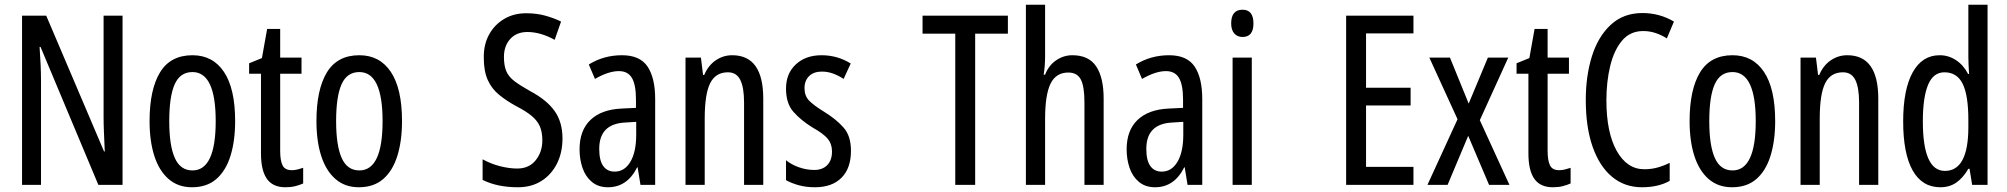

<svg xmlns="http://www.w3.org/2000/svg" viewBox="-20 -780 8469 810"><path d="M497 0H395L151 -582H147Q153 -500 153 -438V0H73V-714H175L419 -141H422Q420 -185 418.5 -221.5Q417 -258 417 -286V-714H497Z M972 -269Q972 -186 952.5 -123Q933 -60 893 -25Q853 10 790 10Q731 10 691 -25Q651 -60 631 -122.5Q611 -185 611 -269Q611 -402 655 -474.5Q699 -547 792 -547Q878 -547 925 -476.5Q972 -406 972 -269ZM694 -269Q694 -166 717.5 -113.5Q741 -61 792 -61Q890 -61 890 -269Q890 -476 792 -476Q740 -476 717 -424.5Q694 -373 694 -269Z M1211 -62Q1223 -62 1235 -65Q1247 -68 1259 -72V-6Q1243 1 1225 5.5Q1207 10 1184 10Q1131 10 1106 -25.5Q1081 -61 1081 -133V-469H1031V-513L1085 -535L1107 -658H1162V-537H1252V-469H1162V-143Q1162 -103 1172 -82.5Q1182 -62 1211 -62Z M1676 -269Q1676 -186 1656.5 -123Q1637 -60 1597 -25Q1557 10 1494 10Q1435 10 1395 -25Q1355 -60 1335 -122.5Q1315 -185 1315 -269Q1315 -402 1359 -474.5Q1403 -547 1496 -547Q1582 -547 1629 -476.5Q1676 -406 1676 -269ZM1398 -269Q1398 -166 1421.5 -113.5Q1445 -61 1496 -61Q1594 -61 1594 -269Q1594 -476 1496 -476Q1444 -476 1421 -424.5Q1398 -373 1398 -269Z M2353 -196Q2353 -136 2329.5 -89.5Q2306 -43 2264 -16.5Q2222 10 2165 10Q2078 10 2016 -21V-108Q2050 -89 2089 -79Q2128 -69 2162 -69Q2212 -69 2240 -104Q2268 -139 2268 -188Q2268 -223 2257.5 -247Q2247 -271 2223 -291Q2199 -311 2158 -332Q2116 -355 2085 -380.5Q2054 -406 2037.5 -443Q2021 -480 2021 -536Q2020 -592 2043.5 -634.5Q2067 -677 2108.5 -701Q2150 -725 2203 -724Q2245 -724 2282 -713.5Q2319 -703 2347 -689L2320 -612Q2260 -645 2205 -645Q2159 -645 2132.5 -615.5Q2106 -586 2106 -540Q2106 -503 2116 -479.5Q2126 -456 2150.5 -437.5Q2175 -419 2216 -396Q2286 -359 2319.5 -312Q2353 -265 2353 -196Z M2604 -547Q2680 -547 2712 -499Q2744 -451 2744 -362V0H2682L2670 -74H2668Q2626 10 2545 10Q2504 10 2477 -12.5Q2450 -35 2437.5 -71.5Q2425 -108 2425 -150Q2425 -230 2471 -274Q2517 -318 2602 -322L2663 -325V-360Q2663 -422 2646 -451Q2629 -480 2591 -480Q2547 -480 2490 -447L2464 -508Q2527 -547 2604 -547ZM2616 -263Q2508 -257 2508 -152Q2508 -103 2525 -79.5Q2542 -56 2573 -56Q2615 -56 2639.5 -97.5Q2664 -139 2664 -212V-266Z M3069 -547Q3200 -547 3200 -364V0H3119V-348Q3119 -411 3103 -443Q3087 -475 3051 -475Q2999 -475 2976 -429Q2953 -383 2953 -279V0H2872V-537H2937L2946 -464H2951Q2968 -504 2999.5 -525.5Q3031 -547 3069 -547Z M3570 -144Q3570 -70 3530 -30Q3490 10 3418 10Q3381 10 3350 1.5Q3319 -7 3296 -20V-104Q3318 -86 3350 -74.5Q3382 -63 3415 -63Q3450 -63 3470 -83.5Q3490 -104 3490 -141Q3490 -173 3471.5 -195Q3453 -217 3408 -242Q3358 -273 3327 -308.5Q3296 -344 3296 -406Q3296 -470 3337.5 -508.5Q3379 -547 3446 -547Q3513 -547 3569 -512L3539 -447Q3518 -461 3495 -469.5Q3472 -478 3447 -478Q3413 -478 3393.5 -459Q3374 -440 3374 -408Q3374 -376 3393 -356Q3412 -336 3459 -307Q3509 -276 3539.5 -241Q3570 -206 3570 -144Z M4094 0H4010V-638H3872V-714H4232V-638H4094Z M4389 -545Q4389 -501 4383 -465H4389Q4404 -504 4435.5 -525.5Q4467 -547 4504 -547Q4573 -547 4604.5 -500Q4636 -453 4636 -364V0H4555V-348Q4555 -416 4539.5 -445Q4524 -474 4487 -474Q4435 -474 4412 -427Q4389 -380 4389 -279V0H4308V-760H4389Z M4912 -547Q4988 -547 5020 -499Q5052 -451 5052 -362V0H4990L4978 -74H4976Q4934 10 4853 10Q4812 10 4785 -12.5Q4758 -35 4745.5 -71.5Q4733 -108 4733 -150Q4733 -230 4779 -274Q4825 -318 4910 -322L4971 -325V-360Q4971 -422 4954 -451Q4937 -480 4899 -480Q4855 -480 4798 -447L4772 -508Q4835 -547 4912 -547ZM4924 -263Q4816 -257 4816 -152Q4816 -103 4833 -79.5Q4850 -56 4881 -56Q4923 -56 4947.5 -97.5Q4972 -139 4972 -212V-266Z M5222 -739Q5268 -739 5268 -681Q5268 -624 5222 -624Q5200 -624 5187 -639Q5174 -654 5174 -681Q5174 -739 5222 -739ZM5261 -537V0H5180V-537Z M5943 0H5659V-714H5943V-639H5743V-410H5931V-335H5743V-76H5943Z M6129 -277 6010 -537H6097L6176 -343L6257 -537H6343L6223 -273L6348 0H6262L6174 -207L6087 0H6002Z M6558 -62Q6570 -62 6582 -65Q6594 -68 6606 -72V-6Q6590 1 6572 5.5Q6554 10 6531 10Q6478 10 6453 -25.5Q6428 -61 6428 -133V-469H6378V-513L6432 -535L6454 -658H6509V-537H6599V-469H6509V-143Q6509 -103 6519 -82.5Q6529 -62 6558 -62Z M6912 -649Q6857 -649 6823 -608.5Q6789 -568 6773 -501.5Q6757 -435 6757 -357Q6757 -221 6800.5 -143.5Q6844 -66 6917 -66Q6947 -66 6973.5 -73.5Q7000 -81 7024 -93V-17Q6976 10 6907 10Q6834 10 6781 -34Q6728 -78 6699 -160.5Q6670 -243 6670 -358Q6670 -460 6696 -543Q6722 -626 6775.5 -675.5Q6829 -725 6909 -725Q6981 -725 7042 -689L7012 -618Q6990 -632 6965 -640.5Q6940 -649 6912 -649Z M7469 -269Q7469 -186 7449.5 -123Q7430 -60 7390 -25Q7350 10 7287 10Q7228 10 7188 -25Q7148 -60 7128 -122.5Q7108 -185 7108 -269Q7108 -402 7152 -474.5Q7196 -547 7289 -547Q7375 -547 7422 -476.5Q7469 -406 7469 -269ZM7191 -269Q7191 -166 7214.5 -113.5Q7238 -61 7289 -61Q7387 -61 7387 -269Q7387 -476 7289 -476Q7237 -476 7214 -424.5Q7191 -373 7191 -269Z M7773 -547Q7904 -547 7904 -364V0H7823V-348Q7823 -411 7807 -443Q7791 -475 7755 -475Q7703 -475 7680 -429Q7657 -383 7657 -279V0H7576V-537H7641L7650 -464H7655Q7672 -504 7703.5 -525.5Q7735 -547 7773 -547Z M8166 10Q8089 10 8049 -61Q8009 -132 8009 -268Q8009 -402 8049 -474.5Q8089 -547 8163 -547Q8200 -547 8231.5 -526.5Q8263 -506 8283 -468H8287Q8284 -513 8284 -542V-760H8365V0H8300L8289 -68H8284Q8262 -30 8233.5 -10Q8205 10 8166 10ZM8185 -59Q8284 -59 8284 -244V-274Q8284 -378 8260 -426.5Q8236 -475 8183 -475Q8136 -475 8114 -422Q8092 -369 8092 -268Q8092 -59 8185 -59Z"/></svg>

Font: Noto Sans Thai ExtCond
Style: Regular
Weight: 400
Width: 2
Designer: Monotype Design Team
Foundry: Monotype Imaging Inc.
Version: Version 2.002; ttfautohint (v1.8.4.7-5d5b)